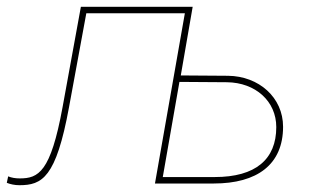

<svg xmlns="http://www.w3.org/2000/svg" viewBox="-38 -540 918 565"><path d="M19 5C86 5 127 -17 165 -224L216 -501H506L418 0H591C719 0 795 -56 795 -167C795 -253 724 -316 633 -317L494 -318L529 -520H200L146 -224C111 -33 75 -15 20 -15C7 -15 -4 -17 -14 -21L-18 -2C-8 2 5 5 19 5ZM441 -19 490 -299 630 -298C714 -297 775 -242 775 -166C775 -71 714 -19 594 -19Z"/></svg>

Font: Fixel Display Thin
Style: Italic
Weight: 100
Italic angle: -10°
Designer: AlfaBravo + MacPaw
Foundry: Kyrylo Tkachov, Marchela Mozhyna, Serhii Makarenko, Maria Weinstein, Zakhar Kryvoshyya
Version: Version 1.210;Glyphs 3.2 (3217)